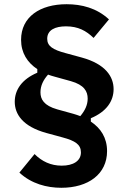

<svg xmlns="http://www.w3.org/2000/svg" viewBox="-20 -730 609 911"><path d="M488 -13C488 -76 458 -122 411 -153V-169C485 -200 519 -250 519 -307C519 -366 481 -426 368 -457L291 -478C231 -494 204 -511 204 -546C204 -588 242 -605 293 -605C351 -605 389 -584 424 -550L497 -638C439 -692 367 -710 296 -710C170 -710 80 -650 80 -541C80 -479 110 -433 157 -402V-385C84 -354 50 -304 50 -247C50 -189 87 -130 200 -99L277 -78C337 -62 364 -44 364 -7C364 34 327 56 273 56C221 56 179 36 144 1L72 89C129 142 202 161 271 161C399 161 488 96 488 -13ZM396 -262C396 -232 383 -205 361 -179C350 -183 339 -187 328 -190L252 -211C188 -229 172 -259 172 -292C172 -323 185 -350 208 -376C219 -372 229 -369 240 -366L316 -345C380 -327 396 -296 396 -262Z"/></svg>

Font: Braiins Sans
Style: Bold
Weight: 700
Designer: Mike Abbink, Paul van der Laan, Pieter van Rosmalen, Jiri Chlebus, Lubos Buracinsky
Foundry: Bold Monday, Sudetype
Version: Version 1.000;hotconv 1.0.109;makeotfexe 2.5.65596